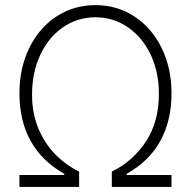

<svg xmlns="http://www.w3.org/2000/svg" viewBox="-20 -737 753 757"><path d="M56.6 -46.9H233.4V-51.8Q145 -101.6 100.8 -181.4Q56.6 -261.2 56.6 -369.1Q56.6 -468.8 95.5 -548.1Q134.3 -627.4 202.6 -672.1Q271 -716.8 356.4 -716.8Q441.4 -716.8 509.8 -672.1Q578.1 -627.4 617.2 -548.1Q656.2 -468.8 656.2 -369.1Q656.2 -261.7 612.1 -181.4Q567.9 -101.1 479.5 -51.8V-46.9H656.2V0H420.9V-60.5Q504.4 -101.6 555.4 -179.2Q606.4 -256.8 606.4 -366.2Q606.9 -450.2 575 -519.3Q543 -588.4 485.8 -628.4Q428.7 -668.5 356.4 -668.9Q283.7 -668.5 226.8 -628.4Q169.9 -588.4 138.2 -519.3Q106.4 -450.2 106.4 -366.2Q106 -292.5 130.4 -232.7Q154.8 -172.9 196.5 -129.9Q238.3 -86.9 292 -60.5V0H56.6Z"/></svg>

Font: Pretendard GOV ExtraLight
Style: Regular
Weight: 200
Designer: Base glyphs from Inter by Rasmus Andersson; Hangeul glyphs from Noto Sans CJK(Source Han Sans) by Jang Soo-young and Kan
Foundry: Kil Hyung-jin
Version: Version 1.309